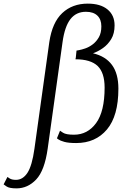

<svg xmlns="http://www.w3.org/2000/svg" viewBox="-104 -779 673 1059"><path d="M168 -547Q184 -655 239.5 -707Q295 -759 380 -759Q450 -759 489 -727Q528 -695 528 -639Q528 -594 509.5 -563.5Q491 -533 464 -514Q437 -495 409 -485Q478 -469 513.5 -421Q549 -373 549 -290Q549 -140 486 -65Q423 10 316 10Q274 10 251 3.5Q228 -3 219 -9.5Q210 -16 210 -16L227 -58Q227 -58 243.5 -47Q260 -36 304 -36Q379 -36 426 -100Q473 -164 473 -296Q473 -378 434.5 -415Q396 -452 312 -452L314 -460L318 -500Q318 -500 332 -502.5Q346 -505 366.5 -512Q387 -519 407 -534Q427 -549 441 -573Q455 -597 455 -634Q455 -672 433 -693Q411 -714 370 -714Q316 -714 284.5 -673.5Q253 -633 241 -547L159 41Q142 162 95.5 211Q49 260 -13 260Q-53 260 -68.5 249Q-84 238 -84 238L-63 197Q-63 197 -51 205Q-39 213 -16 213Q22 213 47.5 174Q73 135 86 41Z"/></svg>

Font: Arsenal SC
Style: Italic
Weight: 400
Italic angle: -9.10001°
Designer: Andrij Shevchenko
Foundry: Stairsfor
Version: Version 2.001; ttfautohint (v1.8.4.7-5d5b)